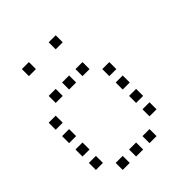

<svg xmlns="http://www.w3.org/2000/svg" viewBox="-206 -906 1013 1013"><g transform="rotate(-45 300.0 -400.0)"><path d="M124.8 -776.2Q123.8 -776.2 123.8 -776.2Q123.8 -776.2 123.8 -775.2V-724.8Q123.8 -723.8 123.8 -723.8Q123.8 -723.8 124.8 -723.8H175.2Q176.2 -723.8 176.2 -723.8Q176.2 -723.8 176.2 -724.8V-775.2Q176.2 -776.2 176.2 -776.2Q176.2 -776.2 175.2 -776.2ZM324.8 -776.2Q323.8 -776.2 323.8 -776.2Q323.8 -776.2 323.8 -775.2V-724.8Q323.8 -723.8 323.8 -723.8Q323.8 -723.8 324.8 -723.8H375.2Q376.2 -723.8 376.2 -723.8Q376.2 -723.8 376.2 -724.8V-775.2Q376.2 -776.2 376.2 -776.2Q376.2 -776.2 375.2 -776.2ZM124.8 -576.2Q123.8 -576.2 123.8 -576.2Q123.8 -576.2 123.8 -575.2V-524.8Q123.8 -523.8 123.8 -523.8Q123.8 -523.8 124.8 -523.8H175.2Q176.2 -523.8 176.2 -523.8Q176.2 -523.8 176.2 -524.8V-575.2Q176.2 -576.2 176.2 -576.2Q176.2 -576.2 175.2 -576.2ZM224.8 -576.2Q223.8 -576.2 223.8 -576.2Q223.8 -576.2 223.8 -575.2V-524.8Q223.8 -523.8 223.8 -523.8Q223.8 -523.8 224.8 -523.8H275.2Q276.2 -523.8 276.2 -523.8Q276.2 -523.8 276.2 -524.8V-575.2Q276.2 -576.2 276.2 -576.2Q276.2 -576.2 275.2 -576.2ZM324.8 -576.2Q323.8 -576.2 323.8 -576.2Q323.8 -576.2 323.8 -575.2V-524.8Q323.8 -523.8 323.8 -523.8Q323.8 -523.8 324.8 -523.8H375.2Q376.2 -523.8 376.2 -523.8Q376.2 -523.8 376.2 -524.8V-575.2Q376.2 -576.2 376.2 -576.2Q376.2 -576.2 375.2 -576.2ZM24.8 -476.2Q23.8 -476.2 23.8 -476.2Q23.8 -476.2 23.8 -475.2V-424.8Q23.8 -423.8 23.8 -423.8Q23.8 -423.8 24.8 -423.8H75.2Q76.2 -423.8 76.2 -423.8Q76.2 -423.8 76.2 -424.8V-475.2Q76.2 -476.2 76.2 -476.2Q76.2 -476.2 75.2 -476.2ZM424.8 -476.2Q423.8 -476.2 423.8 -476.2Q423.8 -476.2 423.8 -475.2V-424.8Q423.8 -423.8 423.8 -423.8Q423.8 -423.8 424.8 -423.8H475.2Q476.2 -423.8 476.2 -423.8Q476.2 -423.8 476.2 -424.8V-475.2Q476.2 -476.2 476.2 -476.2Q476.2 -476.2 475.2 -476.2ZM24.8 -376.2Q23.8 -376.2 23.8 -376.2Q23.8 -376.2 23.8 -375.2V-324.8Q23.8 -323.8 23.8 -323.8Q23.8 -323.8 24.8 -323.8H75.2Q76.2 -323.8 76.2 -323.8Q76.2 -323.8 76.2 -324.8V-375.2Q76.2 -376.2 76.2 -376.2Q76.2 -376.2 75.2 -376.2ZM424.8 -376.2Q423.8 -376.2 423.8 -376.2Q423.8 -376.2 423.8 -375.2V-324.8Q423.8 -323.8 423.8 -323.8Q423.8 -323.8 424.8 -323.8H475.2Q476.2 -323.8 476.2 -323.8Q476.2 -323.8 476.2 -324.8V-375.2Q476.2 -376.2 476.2 -376.2Q476.2 -376.2 475.2 -376.2ZM24.8 -276.2Q23.8 -276.2 23.8 -276.2Q23.8 -276.2 23.8 -275.2V-224.8Q23.8 -223.8 23.8 -223.8Q23.8 -223.8 24.8 -223.8H75.2Q76.2 -223.8 76.2 -223.8Q76.2 -223.8 76.2 -224.8V-275.2Q76.2 -276.2 76.2 -276.2Q76.2 -276.2 75.2 -276.2ZM424.8 -276.2Q423.8 -276.2 423.8 -276.2Q423.8 -276.2 423.8 -275.2V-224.8Q423.8 -223.8 423.8 -223.8Q423.8 -223.8 424.8 -223.8H475.2Q476.2 -223.8 476.2 -223.8Q476.2 -223.8 476.2 -224.8V-275.2Q476.2 -276.2 476.2 -276.2Q476.2 -276.2 475.2 -276.2ZM24.8 -176.2Q23.8 -176.2 23.8 -176.2Q23.8 -176.2 23.8 -175.2V-124.8Q23.8 -123.8 23.8 -123.8Q23.8 -123.8 24.8 -123.8H75.2Q76.2 -123.8 76.2 -123.8Q76.2 -123.8 76.2 -124.8V-175.2Q76.2 -176.2 76.2 -176.2Q76.2 -176.2 75.2 -176.2ZM424.8 -176.2Q423.8 -176.2 423.8 -176.2Q423.8 -176.2 423.8 -175.2V-124.8Q423.8 -123.8 423.8 -123.8Q423.8 -123.8 424.8 -123.8H475.2Q476.2 -123.8 476.2 -123.8Q476.2 -123.8 476.2 -124.8V-175.2Q476.2 -176.2 476.2 -176.2Q476.2 -176.2 475.2 -176.2ZM124.8 -76.2Q123.8 -76.2 123.8 -76.2Q123.8 -76.2 123.8 -75.2V-24.8Q123.8 -23.8 123.8 -23.8Q123.8 -23.8 124.8 -23.8H175.2Q176.2 -23.8 176.2 -23.8Q176.2 -23.8 176.2 -24.8V-75.2Q176.2 -76.2 176.2 -76.2Q176.2 -76.2 175.2 -76.2ZM224.8 -76.2Q223.8 -76.2 223.8 -76.2Q223.8 -76.2 223.8 -75.2V-24.8Q223.8 -23.8 223.8 -23.8Q223.8 -23.8 224.8 -23.8H275.2Q276.2 -23.8 276.2 -23.8Q276.2 -23.8 276.2 -24.8V-75.2Q276.2 -76.2 276.2 -76.2Q276.2 -76.2 275.2 -76.2ZM324.8 -76.2Q323.8 -76.2 323.8 -76.2Q323.8 -76.2 323.8 -75.2V-24.8Q323.8 -23.8 323.8 -23.8Q323.8 -23.8 324.8 -23.8H375.2Q376.2 -23.8 376.2 -23.8Q376.2 -23.8 376.2 -24.8V-75.2Q376.2 -76.2 376.2 -76.2Q376.2 -76.2 375.2 -76.2Z"/></g></svg>

Font: Doto Black
Style: Regular
Weight: 900
Monospace: yes
Version: Version 1.000